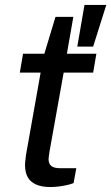

<svg xmlns="http://www.w3.org/2000/svg" viewBox="-20 -743 449 775"><path d="M184 12Q148 12 125 1.5Q102 -9 91.5 -28.5Q81 -48 81 -77Q81 -86 82.5 -96.5Q84 -107 85 -118L144 -450H60L73 -526H159L204 -675H276L250 -526H369L356 -450H237L180 -132Q179 -124 177.5 -115Q176 -106 176 -101Q176 -83 186.5 -73.5Q197 -64 224 -64H288L277 -4Q265 1 248.5 4.5Q232 8 215 10Q198 12 184 12ZM292 -555 321 -723H409L356 -555Z"/></svg>

Font: Archivo SemiExpanded
Style: Italic
Weight: 400
Width: 6
Italic angle: -10°
Designer: Hector Gatti
Foundry: Omnibus-Type
Version: Version 2.001